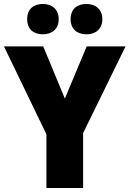

<svg xmlns="http://www.w3.org/2000/svg" viewBox="-20 -948 653 968"><path d="M117 -851C117 -800 150 -775 196 -775C241 -775 276 -801 276 -851C276 -902 241 -928 196 -928C150 -928 117 -903 117 -851ZM336 -851C336 -801 369 -775 416 -775C461 -775 496 -801 496 -851C496 -902 461 -928 416 -928C369 -928 336 -903 336 -851ZM307 -451 198 -714H0L214 -271V0H399V-277L613 -714H417Z"/></svg>

Font: Noto Sans Thai Looped SemiCondensed Black
Style: Regular
Weight: 900
Width: 4
Designer: Sasikarn Vongin, Ben Mitchell
Foundry: The Fontpad Ltd
Version: Version 1.001